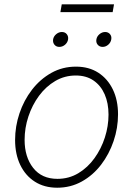

<svg xmlns="http://www.w3.org/2000/svg" viewBox="-20 -857 616 888"><path d="M244.6 11.2Q185.1 11.2 141.4 -16.6Q97.7 -44.4 73.7 -94.2Q49.8 -144 49.8 -209.5Q49.8 -272.5 70.1 -332.8Q90.3 -393.1 127.9 -441.9Q165.5 -490.7 217.3 -519.8Q269 -548.8 331.5 -548.8Q391.1 -548.8 434.6 -520.8Q478 -492.7 502 -443.1Q525.9 -393.6 525.9 -328.1Q525.9 -265.1 505.4 -204.6Q484.9 -144 447.5 -95.2Q410.2 -46.4 358.4 -17.6Q306.6 11.2 244.6 11.2ZM245.6 -29.8Q298.8 -29.8 342.3 -55.9Q385.7 -82 417 -125.5Q448.2 -168.9 465.1 -221.4Q481.9 -273.9 481.9 -327.1Q481.9 -379.9 464.1 -420.7Q446.3 -461.4 412.6 -484.6Q378.9 -507.8 330.6 -507.8Q278.8 -507.8 235.6 -482.4Q192.4 -457 160.6 -414.1Q128.9 -371.1 111.3 -318.1Q93.8 -265.1 93.8 -210Q93.8 -130.9 133.5 -80.3Q173.3 -29.8 245.6 -29.8ZM454.6 -640.1Q440.4 -640.1 431.9 -650.1Q423.3 -660.2 425.8 -674.8Q428.2 -689 440.2 -699Q452.1 -709 466.3 -709Q480.5 -709 488.8 -699Q497.1 -689 494.6 -674.8Q492.2 -660.2 480.5 -650.1Q468.8 -640.1 454.6 -640.1ZM254.4 -640.1Q240.2 -640.1 231.9 -650.1Q223.6 -660.2 225.6 -674.8Q228 -689 240 -699Q252 -709 266.1 -709Q280.8 -709 288.8 -699Q296.9 -689 294.9 -674.8Q292.5 -660.2 280.8 -650.1Q269 -640.1 254.4 -640.1ZM507.3 -836.9 501 -800.8H259.3L265.6 -836.9Z"/></svg>

Font: Inter 17pt ExtraLight
Style: Italic
Weight: 250
Italic angle: -9.3988°
Version: Version 4.001;git-66647c0bb